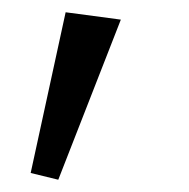

<svg xmlns="http://www.w3.org/2000/svg" viewBox="-20 -122 308 313"><path d="M30 160 87 -102 177 -90 75 171Z"/></svg>

Font: Rising Sun
Style: Regular
Weight: 400
Designer: Matt McInerney, Pablo Impallari, Rodrigo Fuenzalida (Raleway font), Stephen Hutchings (Greek), Cristiano Sobral (main ch
Foundry: The Rising Sun Project Authors
Version: Version 4.327; ttfautohint (v1.8.4.7-5d5b-dirty)